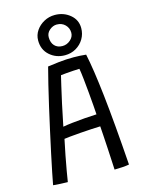

<svg xmlns="http://www.w3.org/2000/svg" viewBox="-136 -1001 798 1085"><g transform="rotate(-15 263.0 -458.0)"><path d="M122 7.5Q104.5 7.5 78.2 6Q52 4.5 37 3Q41.5 -22 50.8 -68.2Q60 -114.5 73 -174.8Q86 -235 100.5 -301.2Q115 -367.5 130 -432.8Q145 -498 158.8 -555Q172.5 -612 183.5 -652.5Q207 -656 249.2 -660.8Q291.5 -665.5 336 -665.5Q353.5 -665.5 372.5 -664.5Q391.5 -663.5 408.5 -661.5Q427.5 -574 445.8 -411Q464 -248 481.5 1Q466.5 4 441 5.8Q415.5 7.5 395.5 7.5Q394.5 -10.5 392.8 -45Q391 -79.5 388.8 -119.8Q386.5 -160 384.2 -195.2Q382 -230.5 380.5 -249.5Q360.5 -249 328 -247.2Q295.5 -245.5 261 -242.8Q226.5 -240 200.2 -237.5Q174 -235 167 -233.5Q157 -187.5 148.2 -141.2Q139.5 -95 132.5 -56Q125.5 -17 122 7.5ZM178.5 -301.5Q198.5 -305.5 234 -309.5Q269.5 -313.5 308.5 -316.5Q347.5 -319.5 377.5 -320.5Q376.5 -337.5 373.8 -373.2Q371 -409 367.2 -451.5Q363.5 -494 359.2 -532.5Q355 -571 351 -594Q338.5 -594 315.8 -592.5Q293 -591 271.5 -589.2Q250 -587.5 241 -586Q237 -570 227.5 -528.8Q218 -487.5 205 -429Q192 -370.5 178.5 -301.5ZM293 -689Q241 -689 204 -721.8Q167 -754.5 167 -808.5Q167 -840.5 184.8 -866.5Q202.5 -892.5 231.5 -908.2Q260.5 -924 294.5 -924Q345.5 -924 383 -893.2Q420.5 -862.5 420.5 -814Q420.5 -780 403.8 -751.5Q387 -723 358 -706Q329 -689 293 -689ZM292.5 -743Q318.5 -743 339 -761Q359.5 -779 359.5 -803Q359.5 -830.5 340.5 -849.8Q321.5 -869 291.5 -869Q269 -869 249.2 -852.2Q229.5 -835.5 229.5 -811Q229.5 -779 246.5 -761Q263.5 -743 292.5 -743Z"/></g></svg>

Font: Grandstander Light
Style: Regular
Weight: 300
Designer: Tyler Finck
Foundry: Etcetera Type Co
Version: Version 1.200; ttfautohint (v1.8.3)